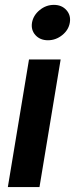

<svg xmlns="http://www.w3.org/2000/svg" viewBox="-20 -756 303 776"><path d="M11.7 0 97.2 -515.6H225.1L139.6 0ZM173.8 -593.3Q142.1 -593.3 123.3 -614Q104.5 -634.8 109.4 -664.6Q114.7 -694.3 140.4 -715.3Q166 -736.3 197.8 -736.3Q229.5 -736.3 248.3 -715.3Q267.1 -694.3 262.2 -664.6Q257.3 -634.8 231.4 -614Q205.6 -593.3 173.8 -593.3Z"/></svg>

Font: Inter Display Semi Bold
Style: Italic
Weight: 600
Italic angle: -9.39999°
Designer: Rasmus Andersson
Foundry: rsms
Version: Version 4.000;git-4fc901f